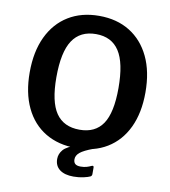

<svg xmlns="http://www.w3.org/2000/svg" viewBox="-98 -835 965 1090"><g transform="rotate(10 385.0 -290.0)"><path d="M386 10Q283 10 208 -35Q133 -80 92.5 -165Q52 -250 52 -368Q52 -488 93 -574Q134 -660 209 -706Q284 -752 386 -752Q488 -752 562.5 -706Q637 -660 678 -574.5Q719 -489 719 -369Q719 -251 678.5 -166Q638 -81 563 -35.5Q488 10 386 10ZM387 -96Q477 -96 520.5 -160.5Q564 -225 564 -367Q564 -512 520 -579.5Q476 -647 386 -647Q295 -647 250.5 -579.5Q206 -512 206 -367Q206 -226 250.5 -161Q295 -96 387 -96ZM291 89Q291 60 311.5 36Q332 12 392 -7L484 -3Q430 17 409 34.5Q388 52 388 74Q388 92 398 100.5Q408 109 429 109Q449 109 464 104.5Q479 100 489 95Q503 88 503 102V140Q503 149 495 154Q483 160 456.5 166Q430 172 399 172Q348 172 319.5 150.5Q291 129 291 89Z"/></g></svg>

Font: Libre Franklin SemiBold
Style: Regular
Weight: 600
Designer: Pablo Impallari, Rodrigo Fuenzalida, Nhung Nguyen
Foundry: Impallari Type
Version: Version 3.000